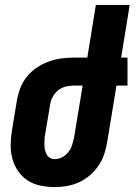

<svg xmlns="http://www.w3.org/2000/svg" viewBox="-20 -755 549 783"><path d="M204 8Q174 8 145 2Q116 -4 93 -19Q70 -34 54 -57Q38 -80 30.5 -107.5Q23 -135 23.5 -165Q24 -195 29 -225L49 -345Q53 -370 62.5 -395Q72 -420 89 -441.5Q106 -463 129 -478.5Q152 -494 177.5 -503.5Q203 -513 229 -516.5Q255 -520 280 -520H336L371 -735H509L474 -520H500V-406H455L417 -175Q413 -151 405 -126.5Q397 -102 382 -80Q367 -58 347 -40.5Q327 -23 303 -12Q279 -1 253.5 3.5Q228 8 204 8ZM204 -106Q219 -106 234 -114Q249 -122 259 -135Q269 -148 274 -163.5Q279 -179 282 -194L317 -406H280Q263 -406 246 -401.5Q229 -397 215.5 -385.5Q202 -374 194 -358Q186 -342 184 -326L164 -206Q162 -195 161.5 -184.5Q161 -174 161 -163.5Q161 -153 163.5 -143Q166 -133 170.5 -124.5Q175 -116 184 -111Q193 -106 204 -106Z"/></svg>

Font: Iosevka Term Curly Heavy
Style: Italic
Weight: 900
Italic angle: -9°
Designer: Belleve Invis
Foundry: Belleve Invis
Version: Version 32.3.0